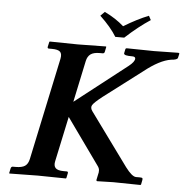

<svg xmlns="http://www.w3.org/2000/svg" viewBox="-56 -866 898 923"><g transform="rotate(5 393.5 -405.0)"><path d="M473.1 -696.8Q446.3 -741.2 392.6 -792L412.6 -812Q467.3 -785.6 505.9 -751Q570.8 -790.5 625.5 -812L636.2 -792Q578.6 -754.4 516.1 -696.8ZM237.3 -76.2Q232.4 -54.2 242.7 -43.2Q252.9 -32.2 282.7 -32.2H296.9Q304.7 -32.2 302.7 -22.9L297.9 0L295.4 2Q195.8 0 160.2 0L23.4 2L22 0L26.9 -22.9Q28.8 -31.7 36.6 -32.2H50.8Q80.6 -32.2 95.2 -42Q109.9 -51.8 115.2 -76.2L219.7 -568.8Q224.6 -592.8 214.4 -602.8Q204.1 -612.8 174.3 -612.8H160.2Q152.3 -612.8 153.8 -621.1L159.2 -645L161.6 -647Q258.3 -645 296.9 -645L432.6 -647L434.1 -645L429.2 -621.1Q427.7 -613.3 420.4 -612.8H405.3Q376 -612.8 361.3 -602.1Q346.7 -591.3 341.8 -568.8L299.3 -368.2L548.8 -563Q578.1 -585.9 577.6 -601.6Q577.1 -611.3 560.1 -610.8Q551.3 -610.8 544.7 -611.3Q538.1 -611.8 532.5 -613Q526.9 -614.3 524.2 -616.9Q521.5 -619.6 522.5 -623L526.9 -644L531.7 -647Q626.5 -645 665 -645L782.7 -647L787.1 -644L782.2 -623Q780.3 -612.8 750 -610.8Q695.3 -602.5 621.6 -543.9L437 -403.8Q398.4 -373.5 390.6 -360.4Q382.8 -347.2 394.5 -331.1L579.6 -77.1Q611.8 -34.2 631.3 -34.2H649.4Q659.7 -34.2 661.9 -31.5Q664.1 -28.8 662.6 -22L658.2 0L654.8 2Q563 0 524.9 0L445.8 2L442.4 -2L447.8 -27.8Q451.7 -41 450.9 -51.3Q450.2 -61.5 442.4 -71.8L283.7 -293.9Z"/></g></svg>

Font: Linux Libertine Slanted
Style: Semibold Slanted
Weight: 600
Designer: Philipp H. Poll
Foundry: Philipp H. Poll
Version: Version 5.1.1